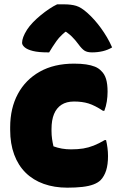

<svg xmlns="http://www.w3.org/2000/svg" viewBox="-20 -854 540 887"><path d="M322 -560Q354 -560 377.5 -556.5Q401 -553 418.5 -546Q436 -539 448 -526Q463 -512 470 -489Q477 -466 477 -430Q477 -408 473.5 -385.5Q470 -363 462 -342H456Q418 -367 389 -376Q360 -385 322 -385Q287 -385 264 -370Q241 -355 229.5 -327Q218 -299 218 -258V-249Q218 -230 220.5 -212.5Q223 -195 227 -178Q246 -171 266 -167.5Q286 -164 308 -164Q340 -164 364.5 -168Q389 -172 413 -181.5Q437 -191 464 -207H470Q474 -190 476.5 -171Q479 -152 479 -133Q479 -94 470.5 -67Q462 -40 445 -22Q433 -10 412 -2Q391 6 360.5 9.5Q330 13 291 13Q231 13 182 -4.5Q133 -22 98.5 -56Q64 -90 45.5 -140Q27 -190 27 -254V-266Q27 -354 62.5 -420Q98 -486 164 -523Q230 -560 322 -560ZM244 -834Q252 -834 259.5 -834Q267 -834 275 -834Q309 -834 332 -827Q355 -820 383 -795Q400 -780 416 -762Q432 -744 446.5 -724Q461 -704 474 -682Q487 -660 498 -635Q478 -623 454.5 -617.5Q431 -612 405 -612Q383 -612 370.5 -620Q358 -628 342 -650Q329 -668 312 -685Q295 -702 261 -723L317 -707H251L305 -725Q261 -693 241 -664.5Q221 -636 207 -612H201Q158 -612 132 -618.5Q106 -625 94 -635.5Q82 -646 82 -656Q82 -668 87.5 -683Q93 -698 105 -717Q116 -734 132.5 -751Q149 -768 168.5 -784Q188 -800 207.5 -813Q227 -826 244 -834Z"/></svg>

Font: Recursive Casual Black
Style: Regular
Weight: 900
Version: Version 1.047